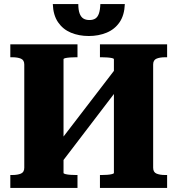

<svg xmlns="http://www.w3.org/2000/svg" viewBox="-20 -929 877 949"><path d="M221 -159 564 -606 616 -560 274 -112ZM31 0V-64H41Q67 -64 83.5 -71Q100 -78 100 -100V-610Q100 -632 83.5 -639Q67 -646 41 -646H31V-710H363V-646H354Q341 -646 327 -645Q313 -644 303.5 -642Q294 -640 294 -636V-74Q294 -71 303.5 -68.5Q313 -66 327 -65Q341 -64 354 -64H363V0ZM474 0V-64H483Q496 -64 510 -65Q524 -66 533.5 -68.5Q543 -71 543 -74V-636Q543 -640 533.5 -642Q524 -644 510 -645Q496 -646 483 -646H474V-710H806V-646H796Q770 -646 753.5 -639Q737 -632 737 -610V-100Q737 -78 753.5 -71Q770 -64 796 -64H806V0ZM419 -751Q370 -751 330.5 -767.5Q291 -784 267 -819Q243 -854 241 -909H367Q367 -880 373.5 -862.5Q380 -845 392 -837.5Q404 -830 422 -830Q440 -830 451.5 -837.5Q463 -845 469 -862.5Q475 -880 476 -909H597Q595 -854 571 -819Q547 -784 507 -767.5Q467 -751 419 -751Z"/></svg>

Font: Roboto Serif 36pt
Style: Bold
Weight: 700
Version: Version 1.008